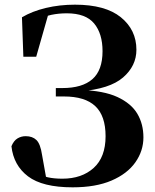

<svg xmlns="http://www.w3.org/2000/svg" viewBox="-20 -783 665 822"><path d="M291 19Q162 19 100 -28Q38 -75 29 -157Q39 -181 55 -190.5Q71 -200 90 -200Q119 -200 136 -183.5Q153 -167 160 -120L179 -14L130 -47Q158 -30 184.5 -24Q211 -18 247 -18Q330 -18 381 -64Q432 -110 432 -200Q432 -287 388 -328.5Q344 -370 254 -370H219V-406H247Q332 -406 375.5 -444Q419 -482 419 -564Q419 -639 383 -682.5Q347 -726 266 -726Q231 -726 200 -719.5Q169 -713 137 -695V-721L190 -733L135 -540H80L74 -709Q118 -735 176.5 -749Q235 -763 301 -763Q431 -763 497.5 -709Q564 -655 564 -570Q564 -501 507 -451.5Q450 -402 323 -392V-398Q424 -395 483 -367.5Q542 -340 568 -296Q594 -252 594 -195Q594 -137 559.5 -88Q525 -39 457.5 -10Q390 19 291 19Z"/></svg>

Font: Noto Serif JP ExtraBold
Style: Regular
Weight: 800
Designer: Ryoko NISHIZUKA 西塚涼子 (kana & ideographs); Frank Grießhammer (Latin, Greek & Cyrillic); Wenlong ZHANG 张文龙 (bopomofo); San
Foundry: Adobe
Version: Version 2.003-H1;hotconv 1.1.1;makeotfexe 2.6.0